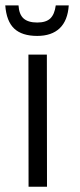

<svg xmlns="http://www.w3.org/2000/svg" viewBox="-39 -708 305 728"><path d="M69.3 0 68.8 -501H138.7L139.2 0ZM102.1 -571.8Q44.4 -571.8 14.9 -599.6Q-14.6 -627.4 -19 -687.5H31.2Q33.2 -653.3 50.5 -637.9Q67.9 -622.6 102.1 -622.6Q135.7 -622.6 151.9 -638.2Q168 -653.8 172.4 -687.5H221.7Q217.8 -629.9 187.3 -600.8Q156.7 -571.8 102.1 -571.8Z"/></svg>

Font: Ride Light
Style: Regular
Weight: 300
Version: Version 3.000